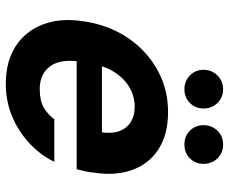

<svg xmlns="http://www.w3.org/2000/svg" viewBox="-82 -676 770 645"><g transform="rotate(90 302.5 -353.0)"><path d="M261 12Q186 12 135 -21Q84 -54 61.5 -113Q39 -172 51 -249Q60 -311 86 -362.5Q112 -414 153 -452.5Q194 -491 245 -512Q296 -533 356 -533Q432 -533 481.5 -500.5Q531 -468 551 -411Q571 -354 559 -281Q558 -268 555 -254.5Q552 -241 548 -226H146L161 -311H424Q429 -346 419.5 -370.5Q410 -395 389 -408Q368 -421 338 -421Q304 -421 274 -404Q244 -387 222.5 -354Q201 -321 192 -270L187 -241Q180 -199 188 -168Q196 -137 219.5 -119.5Q243 -102 279 -102Q318 -102 341 -115.5Q364 -129 380 -151H523Q501 -105 461.5 -68Q422 -31 371 -9.5Q320 12 261 12ZM279 -588Q252 -588 233 -606.5Q214 -625 214 -652Q214 -680 233 -699Q252 -718 279 -718Q307 -718 325.5 -699Q344 -680 344 -652Q344 -625 325.5 -606.5Q307 -588 279 -588ZM465 -588Q437 -588 418.5 -606.5Q400 -625 400 -652Q400 -680 418.5 -699Q437 -718 465 -718Q493 -718 511.5 -699Q530 -680 530 -652Q530 -625 511.5 -606.5Q493 -588 465 -588Z"/></g></svg>

Font: DM Sans 10pt ExtraBold
Style: Italic
Weight: 800
Italic angle: -10°
Version: Version 4.004;gftools[0.9.30]